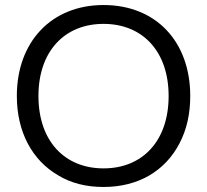

<svg xmlns="http://www.w3.org/2000/svg" viewBox="-20 -732 824 764"><path d="M392 12C531 12 637 -52 694 -161C723 -216 737 -279 737 -350C737 -566 601 -712 392 -712C185 -712 47 -566 47 -350C47 -207 108 -94 212 -34C263 -3 323 12 392 12ZM392 -62C237 -62 133 -171 133 -350C133 -528 237 -637 392 -637C547 -637 651 -528 651 -350C651 -171 547 -62 392 -62Z"/></svg>

Font: Rootstock Sans Body
Style: Regular
Weight: 400
Designer: Colophon Foundry, Jonny Pinhorn
Foundry: Colophon Foundry
Version: Version 1.200;FEAKit 1.0